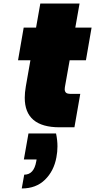

<svg xmlns="http://www.w3.org/2000/svg" viewBox="-20 -720 538 1086"><path d="M434 -189 401 0H317Q120 0 120 -167Q120 -196 126 -231L152 -379H82L114 -564H184L208 -700H430L406 -564H498L466 -379H374L347 -227Q346 -220 346 -215Q346 -204 352.5 -196.5Q359 -189 381 -189ZM297 35Q305 72 305 108Q305 139 299 170Q285 247 234.5 296.5Q184 346 103 346L117 268Q172 268 185 193L187 182H115L141 35Z"/></svg>

Font: Fz Poppins Black
Style: Italic
Weight: 900
Italic angle: -10°
Designer: Ninad Kale (Devanagari), Jonny Pinhorn (Latin)
Foundry: Indian Type Foundry
Version: Vit hóa bi Vntype.Com & FontZin.Com